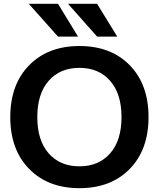

<svg xmlns="http://www.w3.org/2000/svg" viewBox="-20 -983 838 1013"><path d="M286.1 -962.9 391.6 -790H286.1L131.8 -962.9ZM492.2 -962.9 598.6 -790H492.2L338.9 -962.9ZM133.8 -638.7Q233.4 -740.2 399.4 -740.2Q565.4 -740.2 664.6 -638.7Q763.7 -537.1 763.7 -365.2Q763.7 -193.4 664.6 -91.8Q565.4 9.8 399.4 9.8Q233.4 9.8 133.8 -91.8Q34.2 -193.4 34.2 -365.2Q34.2 -537.1 133.8 -638.7ZM236.8 -173.8Q296.9 -105.5 398.9 -105.5Q501 -105.5 561 -173.8Q621.1 -242.2 621.1 -365.2Q621.1 -488.3 561 -556.6Q501 -625 398.9 -625Q296.9 -625 236.8 -556.6Q176.8 -488.3 176.8 -365.2Q176.8 -242.2 236.8 -173.8Z"/></svg>

Font: Mgen+ 1c bold
Style: Bold
Weight: 700
Designer: [Source Han Sans]
Ryoko NISHIZUKA  (kana & ideographs); Paul D. Hunt (Latin, Greek & Cyrillic); Wenlong ZHANG  (bopomofo
Version: Version 1.059.20150602